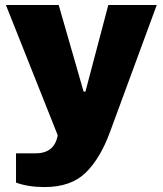

<svg xmlns="http://www.w3.org/2000/svg" viewBox="-20 -548 659 778"><path d="M426.8 -16.1Q387.2 93.3 327.1 151.9Q267.6 210 160.2 210Q94.2 210 44.9 191.9V73.2H125Q200.7 73.2 213.9 0L3.9 -527.8H217.8L318.8 -176.8H326.2L418.9 -527.8H615.2Z"/></svg>

Font: Archivo-RBTV
Style: Regular
Weight: 500
Designer: Hector Gatti
Foundry: Hector Gatti
Version: ""